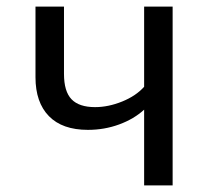

<svg xmlns="http://www.w3.org/2000/svg" viewBox="-20 -560 655 580"><path d="M501.5 -540V0H415.4V-228.7Q384.6 -200.5 340 -184.1Q295.4 -167.7 245.6 -167.7Q168.2 -167.7 127.7 -209.2Q87.2 -250.8 87.2 -326.7V-540H173.3V-336.9Q173.3 -283.6 196.2 -260Q219 -236.4 267.2 -236.4Q307.2 -236.4 349 -253.3Q390.8 -270.3 415.4 -297.9V-540Z"/></svg>

Font: Fira Code Fixed
Style: Regular
Weight: 400
Monospace: yes
Designer: Carrois Corporate, Edenspiekermann AG, Nikita Prokopov
Foundry: Carrois Corporate, Edenspiekermann AG, Nikita Prokopov
Version: Version 5.002